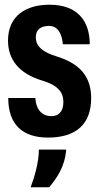

<svg xmlns="http://www.w3.org/2000/svg" viewBox="-20 -574 426 815"><path d="M184 10C303 10 367 -47 367 -158C367 -251 316 -304 225 -333C148 -356 132 -386 132 -416C132 -451 157 -464 188 -464C222 -464 242 -437 247 -386H361C361 -485 309 -554 190 -554C92 -554 14 -508 14 -402C14 -324 57 -263 159 -232C232 -210 249 -178 249 -141C249 -98 227 -81 198 -81C160 -81 133 -107 130 -158H15C15 -48 73 10 184 10ZM110 221H189C222 180 255 135 261 61H145C145 114 126 180 110 221Z"/></svg>

Font: Kathrein 77 Bold Condensed
Style: Regular
Weight: 700
Width: 3
Designer: Lazydogs Typefoundry, based on Open Sans by Ascender Corporation
Foundry: Lazydogs Typefoundry
Version: Version 1.003;PS 001.003;hotconv 1.0.88;makeotf.lib2.5.64775